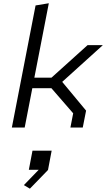

<svg xmlns="http://www.w3.org/2000/svg" viewBox="-20 -785 660 1182"><path d="M413.5 0H489.5L510 -104L363 -281L613 -507H519L297 -307H191.5L280.5 -765L199 -751.5L53 0H132L179 -242H296.5L430.5 -87.5ZM127 354.5 164 376.5 275.5 261.5 298 142.5H180L157.5 260.5H218Z"/></svg>

Font: Monaspace Krypton Light
Style: Italic
Weight: 300
Italic angle: -11°
Designer: Riley Cran & the Lettermatic Team
Foundry: Lettermatic
Version: Version 1.101 (Monaspace Krypton)